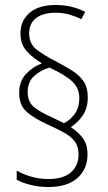

<svg xmlns="http://www.w3.org/2000/svg" viewBox="-20 -780 432 770"><path d="M57 -408Q57 -454 84 -483Q111 -512 148 -526Q111 -548 86.5 -575.5Q62 -603 62 -646Q62 -697 98.5 -728.5Q135 -760 203 -760Q238 -760 268 -752.5Q298 -745 322 -732L306 -703Q287 -713 260.5 -721Q234 -729 203 -729Q154 -729 125.5 -708Q97 -687 97 -646Q97 -604 127 -581Q157 -558 206 -533Q242 -514 270.5 -496Q299 -478 315.5 -453.5Q332 -429 332 -390Q332 -347 312.5 -318Q293 -289 264 -270Q296 -249 313.5 -224Q331 -199 331 -161Q331 -102 290.5 -66Q250 -30 174 -30Q136 -30 102.5 -38.5Q69 -47 47 -59V-96Q72 -81 105.5 -71.5Q139 -62 174 -62Q234 -62 264.5 -89Q295 -116 295 -160Q295 -194 278 -215Q261 -236 232 -251Q203 -266 166 -283Q118 -305 87.5 -331Q57 -357 57 -408ZM91 -411Q91 -371 116.5 -350.5Q142 -330 185 -311L237 -286Q261 -298 279.5 -323Q298 -348 298 -386Q298 -427 269.5 -453.5Q241 -480 178 -509Q144 -499 117.5 -475.5Q91 -452 91 -411Z"/></svg>

Font: Noto Sans Lao UI Cond ExtLt
Style: Regular
Weight: 200
Width: 3
Designer: Monotype Design Team
Foundry: Monotype Imaging Inc.
Version: Version 2.000; ttfautohint (v1.8.4.7-5d5b)